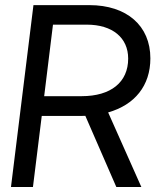

<svg xmlns="http://www.w3.org/2000/svg" viewBox="-20 -748 626 768"><path d="M23.9 0H111.8L147 -284.2H302.7C309.1 -284.2 315.4 -284.2 321.3 -284.7L445.3 0H545.4L412.6 -298.3C519 -328.6 581.5 -405.3 581.5 -514.6C581.5 -645 487.3 -727.5 337.4 -727.5H113.8ZM156.7 -363.3 191.9 -649.4H327.1C429.7 -649.4 492.7 -597.2 492.7 -513.7C492.7 -419.4 423.8 -363.3 306.6 -363.3Z"/></svg>

Font: Guggenheim Sans Display
Style: Italic
Weight: 400
Italic angle: -7°
Designer: Modified by Tom Baber under direction of Pentagram Design 2023
Foundry: rsms
Version: Version 1.001;Glyphs 3.1.2 (3151)